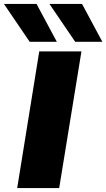

<svg xmlns="http://www.w3.org/2000/svg" viewBox="-40 -963 544 983"><path d="M48 0 161 -700H377L263 0ZM112 -749 -20 -943H147L251 -749ZM345 -749 213 -943H380L484 -749Z"/></svg>

Font: Georama ExtraExtended
Style: Bold Italic
Weight: 700
Width: 8
Italic angle: -9°
Designer: Jean-Baptiste Levee
Foundry: Production Type
Version: Version 1.000